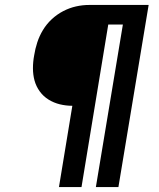

<svg xmlns="http://www.w3.org/2000/svg" viewBox="-20 -755 640 775"><path d="M218 0 272 -328Q246 -328 221.5 -334Q197 -340 176 -353Q155 -366 140.5 -386Q126 -406 119.5 -429.5Q113 -453 113 -479.5Q113 -506 118 -532Q122 -558 130.5 -584Q139 -610 153.5 -634Q168 -658 189 -677.5Q210 -697 235 -710Q260 -723 286.5 -729Q313 -735 340 -735H580L458 0H367L476 -656H417L309 0Z"/></svg>

Font: Iosevka Etoile Medium Oblique
Style: Regular
Weight: 500
Italic angle: -9°
Designer: Belleve Invis
Foundry: Belleve Invis
Version: Version 15.5.2; ttfautohint (v1.8.4)